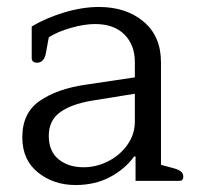

<svg xmlns="http://www.w3.org/2000/svg" viewBox="-20 -519 568 551"><path d="M44 -125Q44 -195 94 -229.5Q144 -264 226 -276L367 -297V-341Q367 -390 337 -420Q307 -450 253 -450Q222 -450 183.5 -439Q145 -428 120 -412L112 -368Q107 -339 86 -339Q79 -339 75 -342.5Q71 -346 71 -352V-443Q111 -467 163.5 -483Q216 -499 264 -499Q342 -499 392 -457Q442 -415 442 -340V-46L479 -36Q493 -32 499.5 -26.5Q506 -21 506 -12Q506 0 495 0H369V-70H365Q338 -33 295 -10.5Q252 12 197 12Q134 12 89 -24Q44 -60 44 -125ZM367 -170V-250L243 -230Q184 -220 152 -196.5Q120 -173 120 -129Q120 -85 148 -62Q176 -39 220 -39Q257 -39 291 -56.5Q325 -74 346 -104Q367 -134 367 -170Z"/></svg>

Font: Maitree
Style: Regular
Weight: 400
Designer: CadsonDemak Team
Foundry: CadsonDemak
Version: Version 1.001